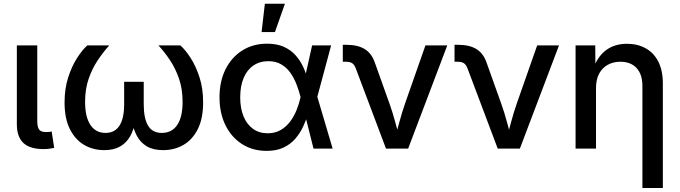

<svg xmlns="http://www.w3.org/2000/svg" viewBox="-20 -771 3526 996"><path d="M206.1 2.4Q134.3 2.4 100.8 -29.8Q67.4 -62 67.4 -126.5V-535.6H173.3V-144.5Q173.3 -111.8 182.9 -98.9Q192.4 -85.9 219.2 -85.9Q229.5 -85.9 236.1 -86.7Q242.7 -87.4 248 -88.9L261.2 -3.9Q251 -1.5 236.3 0.5Q221.7 2.4 206.1 2.4Z M520.5 7.8Q461.9 7.8 415.3 -20Q368.7 -47.9 341.8 -102.8Q314.9 -157.7 314.9 -239.7Q314.9 -310.5 333.5 -368.7Q352.1 -426.8 379.4 -469.5Q406.7 -512.2 433.1 -535.6H546.9Q515.6 -501 486.8 -458Q458 -415 439.7 -361.8Q421.4 -308.6 421.4 -241.7Q421.4 -164.6 449 -123Q476.6 -81.5 527.3 -81.5Q575.7 -81.5 599.9 -119.4Q624 -157.2 624 -230V-346.7H725.6V-230Q725.6 -157.2 748 -119.4Q770.5 -81.5 819.3 -81.5Q871.6 -81.5 899.4 -122.8Q927.2 -164.1 927.2 -241.7Q927.2 -309.6 908.4 -363.5Q889.6 -417.5 861.1 -460Q832.5 -502.4 801.8 -535.6H915.5Q941.4 -512.7 968.8 -470.5Q996.1 -428.2 1014.9 -370.1Q1033.7 -312 1033.7 -239.7Q1033.7 -157.2 1006.6 -102.3Q979.5 -47.4 932.6 -19.8Q885.7 7.8 826.2 7.8Q774.9 7.8 741.9 -11.7Q709 -31.2 690.4 -65.7Q671.9 -100.1 664.1 -144.5H682.1Q674.8 -99.1 655.5 -64.7Q636.2 -30.3 603.3 -11.2Q570.3 7.8 520.5 7.8Z M1363.3 11.7Q1290.5 11.7 1235.4 -23.7Q1180.2 -59.1 1149.4 -121.8Q1118.7 -184.6 1118.7 -266.1Q1118.7 -348.6 1149.7 -411.1Q1180.7 -473.6 1236.6 -509Q1292.5 -544.4 1365.7 -544.4Q1416.5 -544.4 1452.6 -528.1Q1488.8 -511.7 1513.2 -484.4Q1537.6 -457 1553 -423.3Q1568.4 -389.6 1577.1 -355H1611.3L1625.5 -271L1705.6 0H1606.4L1538.6 -269.5Q1530.3 -302.7 1517.3 -335.4Q1504.4 -368.2 1485.4 -394.8Q1466.3 -421.4 1438.2 -437.5Q1410.2 -453.6 1372.1 -453.6Q1327.1 -453.6 1294.2 -430.9Q1261.2 -408.2 1243.7 -366.2Q1226.1 -324.2 1226.1 -266.1Q1226.1 -209 1243.4 -167.2Q1260.7 -125.5 1292.7 -102.5Q1324.7 -79.6 1368.7 -79.6Q1406.7 -79.6 1435.5 -96.2Q1464.4 -112.8 1484.9 -140.1Q1505.4 -167.5 1518.6 -200.4Q1531.7 -233.4 1539.1 -266.6L1599.1 -535.6H1697.8L1625.5 -266.6L1610.8 -183.6H1578.6Q1568.8 -149.4 1552.7 -114.7Q1536.6 -80.1 1512 -51.5Q1487.3 -22.9 1450.9 -5.6Q1414.6 11.7 1363.3 11.7ZM1336.9 -604.5 1354 -751.5H1458L1406.2 -604.5Z M1982.4 0 1825.7 -416Q1818.4 -435.5 1806.9 -443.1Q1795.4 -450.7 1774.9 -450.7H1758.3V-538.6H1776.9Q1835.4 -538.6 1871.6 -516.6Q1907.7 -494.6 1924.3 -446.8L2000 -234.9Q2017.1 -187 2029.8 -139.4Q2042.5 -91.8 2055.7 -44.9H2026.4Q2039.6 -91.8 2052.2 -139.4Q2064.9 -187 2081.5 -234.9L2187 -535.6H2300.3L2097.2 0Z M2562 0 2405.3 -416Q2397.9 -435.5 2386.5 -443.1Q2375 -450.7 2354.5 -450.7H2337.9V-538.6H2356.4Q2415 -538.6 2451.2 -516.6Q2487.3 -494.6 2503.9 -446.8L2579.6 -234.9Q2596.7 -187 2609.4 -139.4Q2622.1 -91.8 2635.3 -44.9H2606Q2619.1 -91.8 2631.8 -139.4Q2644.5 -187 2661.1 -234.9L2766.6 -535.6H2879.9L2676.8 0Z M3071.8 -314.5V0H2965.8V-535.6H3067.9L3068.8 -403.8H3053.2Q3077.6 -476.1 3122.8 -510Q3168 -543.9 3232.4 -543.9Q3287.1 -543.9 3329.3 -520.5Q3371.6 -497.1 3395 -451.4Q3418.5 -405.8 3418.5 -338.4V204.1H3312.5V-325.2Q3312.5 -385.3 3282.2 -418Q3252 -450.7 3198.2 -450.7Q3162.1 -450.7 3133.5 -435.3Q3105 -419.9 3088.4 -389.6Q3071.8 -359.4 3071.8 -314.5Z"/></svg>

Font: Inter 20pt Medium
Style: Regular
Weight: 500
Version: Version 4.001;git-66647c0bb